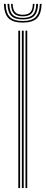

<svg xmlns="http://www.w3.org/2000/svg" viewBox="-37 -956 232 976"><path d="M92.5 0V-800H101.5V0ZM56 0V-800H65.2V0ZM74.2 0V-800H83.5V0ZM78.8 -841.2Q28.8 -841.2 6.5 -863.4Q-15.8 -885.5 -17.2 -936.2H-8Q-6.8 -889.5 13.4 -869.4Q33.5 -849.2 78.8 -849.2Q123.8 -849.2 144 -869.4Q164.2 -889.5 165.5 -936.2H174.5Q173 -885.5 150.8 -863.4Q128.5 -841.2 78.8 -841.2ZM78.8 -857.2Q38.2 -857.2 20.2 -875.6Q2.2 -894 1 -936.2H10.2Q11 -898 27 -881.5Q43 -865 78.8 -865Q114.5 -865 130.5 -881.5Q146.5 -898 147.2 -936.2H156.5Q155.2 -894 137.1 -875.6Q119 -857.2 78.8 -857.2ZM78.8 -873Q47.8 -873 33.9 -887.6Q20 -902.2 19.2 -936.2H27.5Q28 -906.8 40.1 -893.9Q52.2 -881 78.8 -881Q105.2 -881 117.4 -893.9Q129.5 -906.8 130 -936.2H138.2Q137.2 -902.2 123.6 -887.6Q110 -873 78.8 -873Z"/></svg>

Font: Big Shoulders Inline Display Thin Light
Style: Regular
Weight: 300
Version: Version 2.002